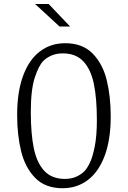

<svg xmlns="http://www.w3.org/2000/svg" viewBox="-20 -962 660 991"><path d="M68.5 -369Q68.5 -487 99 -570.2Q129.5 -653.5 185.5 -696.2Q241.5 -739 316.5 -739Q405.5 -739 457.8 -686Q510 -633 530.8 -548.8Q551.5 -464.5 551.5 -360.5Q551.5 -242.5 520.8 -159.2Q490 -76 434 -33.2Q378 9.5 303 9.5Q214 9.5 162 -43.5Q110 -96.5 89.2 -180.8Q68.5 -265 68.5 -369ZM415 -77.5Q429 -91.5 443.5 -121Q458 -150.5 469 -205.8Q480 -261 480 -342Q480 -453.5 464.5 -528.8Q449 -604 410.2 -645.2Q371.5 -686.5 304 -686.5Q272.5 -686.5 247.2 -676Q222 -665.5 204 -648Q180 -624 159.5 -561.5Q139 -499 139 -383.5Q139 -272 154.5 -196.8Q170 -121.5 208.8 -80Q247.5 -38.5 315 -38.5Q346.5 -38.5 371.8 -49.2Q397 -60 415 -77.5ZM287.5 -825 161 -941.5H231L342 -825Z"/></svg>

Font: Monaspace Argon Var
Style: Regular
Weight: 400
Designer: Riley Cran and the Lettermatic Team
Version: Version 1.000 (Monaspace Argon Var)